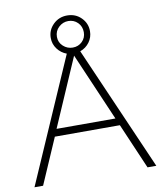

<svg xmlns="http://www.w3.org/2000/svg" viewBox="-93 -937 856 1012"><g transform="rotate(-10 335.0 -431.0)"><path d="M336 -690Q366 -690 386.5 -710Q407 -730 407 -760Q407 -791 386.5 -811.5Q366 -832 336 -832Q307 -832 285 -811.5Q263 -791 263 -760Q263 -730 285 -710Q307 -690 336 -690ZM335 -647 177 -283H492ZM55 0H9L299 -664Q269 -675 249.5 -701Q230 -727 230 -760Q230 -802 260.5 -832Q291 -862 335 -862Q380 -862 410 -832Q440 -802 440 -760Q440 -727 421 -701Q402 -675 371 -664L661 0H614L509 -244H161Z"/></g></svg>

Font: Roundo Light
Style: Regular
Weight: 300
Designer: Namrata Goyal (Gurmukhi), Shiva Nallaperumal (Latin)
Foundry: Indian Type Foundry
Version: Version 1.000;PS 1.0;hotconv 1.0.88;makeotf.lib2.5.647800